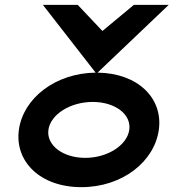

<svg xmlns="http://www.w3.org/2000/svg" viewBox="-20 -762 717 793"><path d="M363 -341C455 -341 523 -290 514 -226C505 -162 424 -110 332 -110C240 -110 171 -162 180 -226C189 -290 271 -341 363 -341ZM375 -462C208 -460 76 -356 58 -226C40 -95 146 11 316 11C486 11 618 -95 636 -226C654 -356 550 -460 383 -462L677 -742H533L403 -634L301 -742H157Z"/></svg>

Font: Charger
Style: HemiRT
Weight: 900
Designer: Jasper
Foundry: Cannot Into Space Fonts
Version: Version 0.99